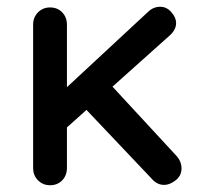

<svg xmlns="http://www.w3.org/2000/svg" viewBox="-20 -548 598 568"><path d="M128 0Q107 0 92.5 -14.5Q78 -29 78 -51V-475Q78 -497 92.5 -511.5Q107 -526 128 -526Q150 -526 164 -511.5Q178 -497 178 -475V-51Q178 -29 164 -14.5Q150 0 128 0ZM454 -528Q473 -528 487 -512Q501 -496 501 -480Q501 -460 482 -443L169 -163L165 -278L417 -512Q433 -528 454 -528ZM466 -1Q445 -1 430 -18L230 -229L306 -299L501 -88Q517 -71 517 -50Q517 -28 499.5 -14.5Q482 -1 466 -1Z"/></svg>

Font: Quicksand SemiBold
Style: Regular
Weight: 600
Designer: Andrew Paglinawan
Foundry: Andrew Paglinawan
Version: Version 3.006